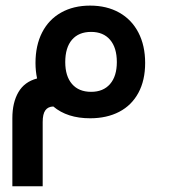

<svg xmlns="http://www.w3.org/2000/svg" viewBox="-20 -408 640 668"><path d="M165.5 -37.5Q147 -37 137.8 -24.2Q128.5 -11.5 128.5 16.5V240H23V3Q23 -51 44 -87.2Q65 -123.5 109 -135Q103.5 -161 103.5 -189Q103.5 -250 126.5 -295Q149.5 -340 192.5 -364.2Q235.5 -388.5 293.5 -388.5Q351.5 -388.5 394.8 -364.2Q438 -340 461.5 -294.8Q485 -249.5 485 -189Q485 -128.5 461.5 -85Q438 -41.5 394.8 -19Q351.5 3.5 293.5 3.5Q214 3.5 165.5 -37.5ZM386.5 -192Q386.5 -242 363 -269.5Q339.5 -297 297 -297Q254 -297 230.5 -269.8Q207 -242.5 207 -192Q207 -143 230.5 -115.8Q254 -88.5 297 -88.5Q339.5 -88.5 363 -115.8Q386.5 -143 386.5 -192Z"/></svg>

Font: JuliaMono SemiBold
Style: Regular
Weight: 600
Monospace: yes
Designer: cormullion
Foundry: corm
Version: Version 0.055; ttfautohint (v1.8.4)